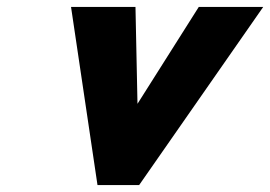

<svg xmlns="http://www.w3.org/2000/svg" viewBox="-20 -533 778 553"><path d="M370.2 -513H184.6L260.8 0H380.8L738.1 -513H552.5L376 -234Z"/></svg>

Font: Hussar
Style: BdSuprConOblThree
Weight: 700
Foundry: Cannot Into Space Fonts
Version: Version 2.00